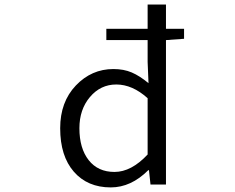

<svg xmlns="http://www.w3.org/2000/svg" viewBox="-20 -816 1040 849"><path d="M632.8 -132.8V-381.8Q565.4 -442.4 494.1 -442.4Q424.8 -442.4 377.9 -387.2Q331.1 -332 331.1 -249Q331.1 -160.2 372.1 -107.9Q413.1 -55.7 486.3 -55.7Q560.5 -55.7 632.8 -132.8ZM793.9 -688.5V-644.5L713.9 -638.7V0H645.5L638.7 -63.5H635.7Q559.6 12.7 469.7 12.7Q367.2 12.7 306.6 -56.6Q246.1 -126 246.1 -249Q246.1 -365.2 315.4 -438Q384.8 -510.7 481.4 -510.7Q527.3 -510.7 562.5 -495.6Q597.7 -480.5 636.7 -448.2L632.8 -542V-638.7H450.2V-688.5H632.8V-795.9H713.9V-688.5Z"/></svg>

Font: GenEi Gothic M SemiLight
Style: Regular
Weight: 350
Designer: o_tamon (Modified); [Source Han Sans]
Ryoko NISHIZUKA  (kana & ideographs); Paul D. Hunt (Latin, Greek & Cyrillic); Wenl
Version: Version 1.1a;Original Version 1.004